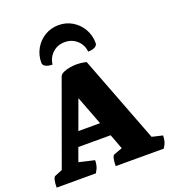

<svg xmlns="http://www.w3.org/2000/svg" viewBox="-161 -1035 1034 1155"><g transform="rotate(-20 356.5 -457.5)"><path d="M2 0Q2 -29 6.5 -47.5Q11 -66 18 -69L67 -89L259 -618Q264 -632 284 -640.5Q304 -649 326.5 -652.5Q349 -656 363 -656Q381 -656 397.5 -654Q414 -652 430 -648L643 -92L711 -76Q711 -57 706.5 -39.5Q702 -22 688 0H380Q380 -29 384.5 -47.5Q389 -66 396 -69L451 -89L415 -185H208L177 -99L276 -76Q276 -57 271.5 -39.5Q267 -22 253 0ZM241 -275H380L309 -461ZM346 -915Q298 -915 258.5 -891.5Q219 -868 195.5 -827.5Q172 -787 172 -737Q172 -722 188.5 -713Q205 -704 232 -704Q237 -748 268.5 -777Q300 -806 346 -806Q392 -806 424 -777Q456 -748 460 -704Q487 -704 503.5 -713Q520 -722 520 -737Q520 -787 496.5 -827.5Q473 -868 433.5 -891.5Q394 -915 346 -915Z"/></g></svg>

Font: Petrona Black
Style: Regular
Weight: 900
Designer: Ringo R. Seeber
Foundry: Ringo R. Seeber
Version: Version 2.001; ttfautohint (v1.8.3)